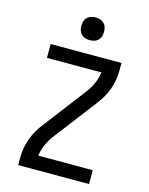

<svg xmlns="http://www.w3.org/2000/svg" viewBox="-138 -1040 875 1126"><g transform="rotate(15 300.0 -477.0)"><path d="M85 0V-46Q85 -75 90 -104Q95 -133 105 -160.5Q115 -188 129.5 -213.5Q144 -239 162 -262L362 -524Q383 -552 397 -584.5Q411 -617 416 -651H85V-735H515V-689Q515 -660 510 -631Q505 -602 495 -574.5Q485 -547 470.5 -521.5Q456 -496 438 -473L238 -211Q217 -183 203 -150.5Q189 -118 184 -84H515V0ZM300 -816Q286 -816 272.5 -820Q259 -824 249 -834Q239 -844 235 -857.5Q231 -871 231 -885Q231 -899 235 -912.5Q239 -926 249 -936Q259 -946 272.5 -950Q286 -954 300 -954Q314 -954 327.5 -950Q341 -946 351 -936Q361 -926 365 -912.5Q369 -899 369 -885Q369 -871 365 -857.5Q361 -844 351 -834Q341 -824 327.5 -820Q314 -816 300 -816Z"/></g></svg>

Font: Iosevka Curly Medium Extended
Style: Regular
Weight: 500
Width: 7
Monospace: yes
Designer: Belleve Invis
Foundry: Belleve Invis
Version: Version 11.1.0; ttfautohint (v1.8.3)